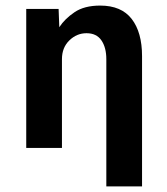

<svg xmlns="http://www.w3.org/2000/svg" viewBox="-20 -530 599 688"><path d="M74 0V-498H190L192.5 -432.5Q212 -462.5 247 -486.2Q282 -510 339 -510Q415 -510 452 -462Q489 -414 489 -329V138H361V-318Q361 -359.5 343.5 -385.2Q326 -411 290 -411Q255 -411 228.5 -385.2Q202 -359.5 202 -318V0Z"/></svg>

Font: Alatsi
Style: Regular
Weight: 400
Designer: Spyros Zevelakis, Eben Sorkin
Foundry: www.sorkintype.com
Version: Version 1.008; ttfautohint (v1.8.4.7-5d5b)